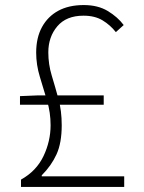

<svg xmlns="http://www.w3.org/2000/svg" viewBox="-20 -739 568 759"><path d="M63 0V-29Q124 -63 152 -122Q180 -181 180 -244Q180 -294 166 -341Q152 -388 137.5 -435.5Q123 -483 123 -531Q123 -590 146 -632Q169 -674 210.5 -696.5Q252 -719 311 -719Q367 -719 406 -695.5Q445 -672 469 -640L438 -612Q416 -640 385.5 -658.5Q355 -677 310 -677Q242 -677 206.5 -635Q171 -593 171 -532Q171 -485 184.5 -440.5Q198 -396 211 -348.5Q224 -301 224 -244Q224 -174 203.5 -129Q183 -84 145 -46V-42H471V0ZM59 -325V-359L132 -362H390V-325Z"/></svg>

Font: Noto Sans SC ExtraLight
Style: Regular
Weight: 250
Designer: Ryoko NISHIZUKA 西塚涼子 (kana, bopomofo & ideographs); Paul D. Hunt (Latin, Greek & Cyrillic); Sandoll Communications 산돌커뮤니
Foundry: Adobe
Version: Version 2.004-H2;hotconv 1.0.118;makeotfexe 2.5.65603